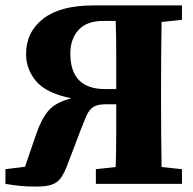

<svg xmlns="http://www.w3.org/2000/svg" viewBox="-20 -677 711 707"><path d="M0 0V-54L72 -63L114 -185Q132 -238 158 -269Q184 -300 243 -315Q150 -334 113 -378Q76 -422 76 -478Q76 -559 139 -608Q202 -657 323 -657H650V-604L575 -596Q574 -534 573.5 -471.5Q573 -409 573 -347V-310Q573 -247 573.5 -185Q574 -123 575 -62L650 -54V0H333V-54L406 -62Q408 -124 408 -184Q408 -244 408 -293H369Q339 -293 323.5 -283Q308 -273 298.5 -251Q289 -229 275 -193L229 -72Q218 -43 206 -24.5Q194 -6 173 2Q152 10 114 10Q79 10 54 7.5Q29 5 0 0ZM367 -349H408Q408 -418 408 -479.5Q408 -541 406 -600H361Q299 -600 269 -566.5Q239 -533 239 -480Q239 -349 367 -349Z"/></svg>

Font: Source Serif 4
Style: Bold
Weight: 700
Designer: Frank Grießhammer
Foundry: Adobe
Version: Version 4.005;hotconv 1.1.0;makeotfexe 2.6.0